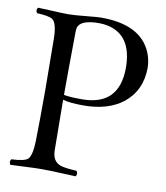

<svg xmlns="http://www.w3.org/2000/svg" viewBox="-76 -719 682 788"><g transform="rotate(10 264.5 -325.0)"><path d="M187 -295.9Q187 -233.4 189 -85Q189.9 -38.6 225.1 -26.9Q244.6 -20.5 292 -18.1Q300.3 -6.3 292 4.9Q270.5 4.4 233.4 2.4Q181.6 0 149.9 0Q121.6 0 77.1 2.4Q41 4.4 20 4.9Q11.7 -6.8 20 -18.1Q75.7 -20.5 88.9 -33.7Q104.5 -50.8 106 -108.9Q107.9 -192.9 107.9 -320.8Q107.9 -371.6 106 -536.1Q105 -600.6 85 -614.7Q69.3 -625 20 -627Q11.7 -638.7 20 -649.9Q42.5 -649.4 77.6 -647.5Q120.6 -645 147.9 -645Q169.9 -645 229.5 -650.9Q272.5 -655.3 284.2 -654.8Q446.3 -654.8 492.2 -549.8Q505.4 -518.6 505.9 -485.8Q505.9 -390.6 437 -335.4Q375 -287.1 272 -287.1Q215.3 -287.1 187 -295.9ZM189 -583Q187 -417 187 -320.8V-315.9Q209 -311 266.1 -311Q417 -313 418 -467.8Q418 -605.5 313.5 -627.4Q296.4 -630.9 277.8 -630.9Q199.2 -630.9 190.4 -595.2Q189.5 -588.9 189 -583Z"/></g></svg>

Font: Linux Libertine Display O
Style: Regular
Weight: 400
Designer: Philipp H. Poll
Foundry: Philipp H. Poll
Version: Version 5.0.9